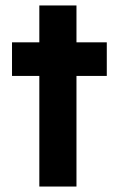

<svg xmlns="http://www.w3.org/2000/svg" viewBox="-20 -683 432 703"><path d="M124 0V-405H24V-528H124V-663H260V-528H371V-405H260V0Z"/></svg>

Font: Lexend SemiBold
Style: Regular
Weight: 600
Designer: Bonnie Shaver-Troup, Thomas Jockin
Foundry: Lexend
Version: Version 1.005; ttfautohint (v1.8.3)